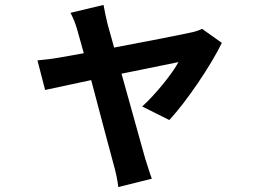

<svg xmlns="http://www.w3.org/2000/svg" viewBox="-20 -655 1040 779"><path d="M880 -481 800 -538C786 -531 767 -525 749 -522C710 -513 570 -486 443 -462L416 -559C410 -585 404 -612 400 -635L266 -603C277 -582 287 -558 294 -532L320 -439L224 -422C191 -416 164 -413 132 -410L163 -290L350 -330C386 -194 427 -38 442 16C450 44 457 77 460 104L596 70C588 50 575 5 569 -12L473 -356L704 -403C678 -354 608 -269 557 -223L667 -168C737 -243 838 -393 880 -481Z"/></svg>

Font: Noto Sans CJK SC
Style: Bold
Weight: 700
Designer: Ryoko NISHIZUKA 西塚涼子 (kana, bopomofo & ideographs); Paul D. Hunt (Latin, Greek & Cyrillic); Sandoll Communications 산돌커뮤니
Foundry: Adobe
Version: Version 2.004;hotconv 1.0.118;makeotfexe 2.5.65603